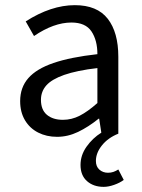

<svg xmlns="http://www.w3.org/2000/svg" viewBox="-20 -518 552 744"><path d="M256.8 -430.7Q188.5 -430.7 111.8 -378.4L79.6 -435.1Q178.2 -498 270 -498Q356.4 -498 397.5 -445.3Q438.5 -392.6 438.5 -297.9V0Q398.4 16.1 375 45.4Q351.6 74.7 351.6 105.5Q351.6 127.4 365.2 139.4Q378.9 151.4 398.4 151.4Q409.7 151.4 419.2 148.2Q428.7 145 438.5 138.7L459.5 179.2Q444.8 190.4 422.6 198.2Q400.4 206.1 381.8 206.1Q342.3 206.1 317.1 183.8Q292 161.6 292 121.1Q292 83.5 315.4 50.3Q338.9 17.1 372.6 -3.9L364.3 -58.1H362.3Q322.3 -25.9 282.5 -6.8Q242.7 12.2 201.2 12.2Q160.2 12.2 127.7 -4.4Q95.2 -21 76.7 -52.2Q58.1 -83.5 58.1 -126Q58.1 -179.2 89.8 -215.3Q121.6 -251.5 187.3 -273.9Q252.9 -296.4 357.4 -308.1Q357.4 -361.8 334.5 -396.2Q311.5 -430.7 256.8 -430.7ZM357.4 -118.7V-254.4Q276.9 -244.6 228.8 -227.8Q180.7 -210.9 159.7 -187.3Q138.7 -163.6 138.7 -131.3Q138.7 -92.3 161.9 -73Q185.1 -53.7 223.6 -53.7Q257.8 -53.7 288.8 -69.6Q319.8 -85.4 357.4 -118.7Z"/></svg>

Font: Varta
Style: Regular
Weight: 400
Designer: Joana Correia, Viktoriya Grabowska, Eben Sorkin
Foundry: Sorkin Type
Version: Version 1.003; ttfautohint (v1.3) -l 8 -r 24 -G 200 -x 12 -H